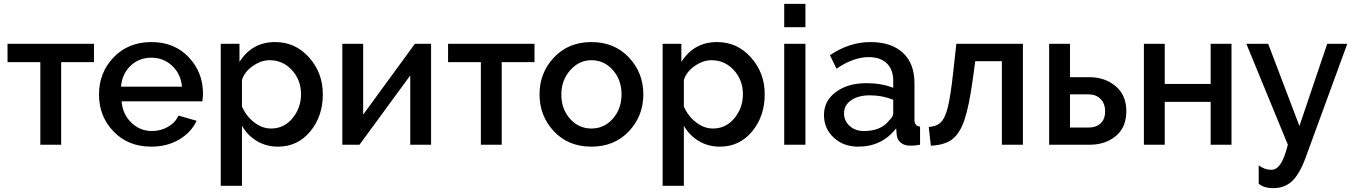

<svg xmlns="http://www.w3.org/2000/svg" viewBox="-20 -750 7017 995"><path d="M297 -428V0H189V-428H19V-523H467V-428Z M764 10Q644 10 568.5 -68.5Q493 -147 493 -260Q493 -374 569 -453Q645 -532 765 -532Q884 -532 958 -453.5Q1032 -375 1032 -265Q1032 -252 1029 -225H610Q616 -157 661 -114Q706 -71 768 -71Q813 -71 851 -93Q889 -115 905 -151L999 -124Q971 -64 908.5 -27Q846 10 764 10ZM607 -301H923Q917 -367 872 -409Q827 -451 764 -451Q701 -451 657 -409.5Q613 -368 607 -301Z M1421 10Q1360 10 1311.5 -19Q1263 -48 1234 -98V213H1124V-523H1221V-429Q1286 -532 1406 -532Q1511 -532 1582 -452Q1653 -372 1653 -262Q1653 -147 1587.5 -68.5Q1522 10 1421 10ZM1385 -84Q1452 -84 1496 -137.5Q1540 -191 1540 -262Q1540 -335 1493 -386.5Q1446 -438 1377 -438Q1333 -438 1289.5 -407.5Q1246 -377 1234 -335V-198Q1255 -149 1296.5 -116.5Q1338 -84 1385 -84Z M1862 -523V-156L2130 -523H2214V0H2106V-359L1843 0H1754V-523Z M2580 -428V0H2472V-428H2302V-523H2750V-428Z M3045 10Q2925 10 2850.5 -69.5Q2776 -149 2776 -261Q2776 -373 2851 -452.5Q2926 -532 3045 -532Q3164 -532 3239 -452.5Q3314 -373 3314 -261Q3314 -149 3239 -69.5Q3164 10 3045 10ZM2889 -260Q2889 -185 2934 -134.5Q2979 -84 3045 -84Q3111 -84 3156 -135Q3201 -186 3201 -261Q3201 -336 3156 -387Q3111 -438 3045 -438Q2981 -438 2935 -386Q2889 -334 2889 -260Z M3711 10Q3650 10 3601.5 -19Q3553 -48 3524 -98V213H3414V-523H3511V-429Q3576 -532 3696 -532Q3801 -532 3872 -452Q3943 -372 3943 -262Q3943 -147 3877.5 -68.5Q3812 10 3711 10ZM3675 -84Q3742 -84 3786 -137.5Q3830 -191 3830 -262Q3830 -335 3783 -386.5Q3736 -438 3667 -438Q3623 -438 3579.5 -407.5Q3536 -377 3524 -335V-198Q3545 -149 3586.5 -116.5Q3628 -84 3675 -84Z M4154 0H4044V-523H4154ZM4154 -609H4044V-730H4154Z M4427 10Q4351 10 4300.5 -37Q4250 -84 4250 -154Q4250 -227 4311.5 -273Q4373 -319 4471 -319Q4547 -319 4609 -295V-331Q4609 -389 4576 -421.5Q4543 -454 4481 -454Q4403 -454 4315 -394L4281 -464Q4382 -532 4491 -532Q4599 -532 4659 -476.5Q4719 -421 4719 -319V-130Q4719 -96 4748 -94V0Q4722 5 4698 5Q4667 5 4648 -10.5Q4629 -26 4627 -52L4624 -85Q4551 10 4427 10ZM4457 -71Q4546 -71 4588 -126Q4609 -144 4609 -164V-233Q4552 -256 4488 -256Q4428 -256 4391 -230.5Q4354 -205 4354 -163Q4354 -124 4383 -97.5Q4412 -71 4457 -71Z M4804 5 4793 -92Q4835 -95 4856.5 -117Q4878 -139 4892 -195Q4906 -251 4919 -369L4936 -523H5281V0H5172V-433H5034L5021 -337Q5002 -199 4978 -128.5Q4954 -58 4914.5 -28Q4875 2 4804 5Z M5417 0V-523H5525V-350H5626Q5706 -350 5761.5 -303.5Q5817 -257 5817 -174Q5817 -90 5762.5 -45Q5708 0 5628 0ZM5525 -89H5621Q5660 -89 5683.5 -110.5Q5707 -132 5707 -173Q5707 -214 5683 -237.5Q5659 -261 5622 -261H5525Z M6016 -523V-315H6254V-523H6362V0H6254V-222H6016V0H5908V-523Z M6503 202V107Q6534 130 6568 130Q6595 130 6615.5 100.5Q6636 71 6654 0L6439 -523H6552L6714 -97L6858 -523H6962L6745 70Q6713 155 6674.5 190Q6636 225 6578 225Q6530 225 6503 202Z"/></svg>

Font: Raleway
Style: Regular
Weight: 600
Designer: Matt McInerney, Pablo Impallari, Rodrigo Fuenzalida
Foundry: Matt McInerney, Pablo Impallari, Rodrigo Fuenzalida
Version: Version 1.000;PS 001.001;hotconv 1.0.56; ttfautohint (v1.5)